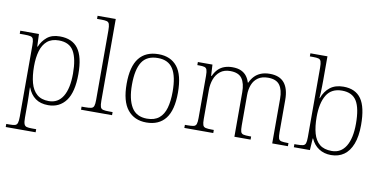

<svg xmlns="http://www.w3.org/2000/svg" viewBox="-88 -1025 3047 1530"><g transform="rotate(10 1435.5 -260.0)"><path d="M23 240V215H49Q77 215 92.5 211Q108 207 113.5 190.5Q119 174 119 139V-439Q119 -473 113.5 -488Q108 -503 91.5 -507Q75 -511 41 -511H4V-536H155L159 -435H163Q182 -482 220.5 -514Q259 -546 324 -546Q424 -546 472 -480.5Q520 -415 520 -276Q520 -129 468 -59.5Q416 10 325 10Q262 10 221.5 -19.5Q181 -49 160 -104H158Q158 -94 158.5 -77.5Q159 -61 160 -37.5Q161 -14 161 18V140Q161 175 167 191Q173 207 188 211Q203 215 231 215H265V240ZM324 -23Q399 -23 438 -87.5Q477 -152 477 -272Q477 -391 442 -452Q407 -513 321 -513Q262 -513 227 -483Q192 -453 176.5 -400Q161 -347 161 -277Q161 -199 176.5 -142Q192 -85 228 -54Q264 -23 324 -23Z M590 0V-25H617Q651 -25 667.5 -29Q684 -33 689.5 -48.5Q695 -64 695 -98V-659Q695 -695 689.5 -711Q684 -727 668.5 -731Q653 -735 625 -735H590V-760H737V-98Q737 -64 742.5 -48.5Q748 -33 765 -29Q782 -25 815 -25H841V0Z M1119 10Q1022 10 967 -58Q912 -126 912 -267Q912 -407 965.5 -475Q1019 -543 1123 -543Q1221 -543 1274 -477Q1327 -411 1327 -267Q1327 -126 1274 -58Q1221 10 1119 10ZM1119 -21Q1180 -21 1216.5 -51Q1253 -81 1268.5 -136.5Q1284 -192 1284 -267Q1284 -392 1245.5 -452Q1207 -512 1123 -512Q1033 -512 994 -451Q955 -390 955 -267Q955 -150 994 -85.5Q1033 -21 1119 -21Z M1426 0V-25H1447Q1481 -25 1497 -29Q1513 -33 1518.5 -48.5Q1524 -64 1524 -98V-439Q1524 -473 1518.5 -488Q1513 -503 1498 -507Q1483 -511 1455 -511H1441V-536H1559L1564 -446H1569Q1584 -480 1606 -501.5Q1628 -523 1657 -533Q1686 -543 1720 -543Q1763 -543 1791 -530Q1819 -517 1836 -494.5Q1853 -472 1861 -444H1865Q1878 -473 1899 -495.5Q1920 -518 1951 -530.5Q1982 -543 2023 -543Q2102 -543 2140.5 -496.5Q2179 -450 2179 -359V-98Q2179 -64 2184 -48.5Q2189 -33 2206 -29Q2223 -25 2256 -25H2264V0H2137V-361Q2137 -433 2109 -471.5Q2081 -510 2015 -510Q1965 -510 1933.5 -488Q1902 -466 1887.5 -428.5Q1873 -391 1873 -346V-98Q1873 -64 1878 -48.5Q1883 -33 1899.5 -29Q1916 -25 1950 -25H1962V0H1831V-361Q1831 -432 1803.5 -471Q1776 -510 1708 -510Q1659 -510 1627.5 -485Q1596 -460 1581 -419.5Q1566 -379 1566 -331V-97Q1566 -63 1571.5 -48Q1577 -33 1594 -29Q1611 -25 1644 -25H1660V0Z M2614 10Q2557 10 2515 -17.5Q2473 -45 2451 -95H2448L2442 0H2312V-25H2330Q2364 -25 2380.5 -29Q2397 -33 2402.5 -48.5Q2408 -64 2408 -98V-659Q2408 -695 2402.5 -711Q2397 -727 2381.5 -731Q2366 -735 2338 -735H2312V-760H2450V-563Q2450 -545 2449.5 -519Q2449 -493 2448 -467Q2447 -441 2445 -421H2448Q2469 -479 2511 -511.5Q2553 -544 2619 -544Q2716 -544 2762.5 -478Q2809 -412 2809 -267Q2809 -175 2785 -113Q2761 -51 2717.5 -20.5Q2674 10 2614 10ZM2614 -23Q2688 -23 2727.5 -87.5Q2767 -152 2767 -270Q2767 -395 2731.5 -453Q2696 -511 2613 -511Q2527 -511 2488 -447Q2449 -383 2449 -269Q2449 -192 2464.5 -137Q2480 -82 2515.5 -52.5Q2551 -23 2614 -23Z"/></g></svg>

Font: Noto Serif Thai ExtraLight
Style: Regular
Weight: 250
Version: Version 2.001